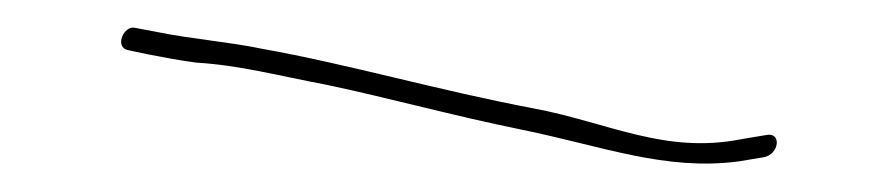

<svg xmlns="http://www.w3.org/2000/svg" viewBox="-20 -65 633 138"><path d="M72 -29 86 -26C97 -24 106 -22 121 -20C153 -18 178 -11 215 -4C262 6 305 18 354 28C413 40 458 58 511 51L529 48C540 46 542 30 531 32L513 35C458 46 417 23 364 13C295 0 230 -19 168 -30C144 -35 117 -37 93 -42L77 -45C69 -47 62 -31 72 -29Z"/></svg>

Font: Stray Cat
Style: ExLtExtObl
Weight: 200
Version: Version 1.0